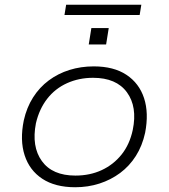

<svg xmlns="http://www.w3.org/2000/svg" viewBox="-20 -779 709 807"><path d="M296 8Q212 8 158 -27.5Q104 -63 83.5 -126.5Q63 -190 80 -273Q92 -327 119 -369.5Q146 -412 185 -441Q224 -470 272 -485Q320 -500 374 -500Q458 -500 511.5 -464.5Q565 -429 585.5 -366.5Q606 -304 590 -221Q578 -166 551 -123.5Q524 -81 485 -52Q446 -23 398 -7.5Q350 8 296 8ZM297 -41Q358 -41 407.5 -64Q457 -87 491 -129.5Q525 -172 538 -233Q558 -330 513.5 -391Q469 -452 371 -452Q312 -452 262 -429.5Q212 -407 178.5 -364Q145 -321 131 -261Q112 -163 156 -102Q200 -41 297 -41ZM251 -716 258 -759H574L567 -716ZM353 -592 364 -661H437L426 -592Z"/></svg>

Font: Nunito Sans 7pt SemiExpanded ExtraLight
Style: Italic
Weight: 250
Width: 6
Italic angle: -9°
Designer: Vernon Adams
Foundry: Vernon Adams
Version: Version 3.101;gftools[0.9.27]